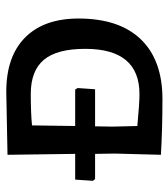

<svg xmlns="http://www.w3.org/2000/svg" viewBox="18 -564 550 627"><g transform="rotate(-90 293.5 -250.0)"><path d="M308 -505Q423 -505 485 -443.5Q547 -382 547 -269Q547 -136 479 -65.5Q411 5 284 5Q189 5 102 0L106 -150L105 -215H23L17 -222L21 -280H105L102 -501ZM300 -70Q448 -70 448 -247Q448 -340 412 -382.5Q376 -425 301 -425Q239 -425 198 -421L196 -280H315L320 -272L316 -215H195L194 -159L196 -77Q271 -70 300 -70Z"/></g></svg>

Font: Alegreya Sans SC Medium
Style: Regular
Weight: 500
Designer: Juan Pablo del Peral
Foundry: Huerta Tipografica
Version: Version 2.001;PS 002.001;hotconv 1.0.88;makeotf.lib2.5.64775